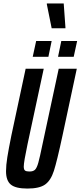

<svg xmlns="http://www.w3.org/2000/svg" viewBox="-20 -1087 468 1115"><path d="M15 -93Q15 -127 22.5 -174Q30 -221 46 -300L129 -688H234L140 -250Q118 -146 118 -120Q118 -102 125.5 -96.5Q133 -91 151 -91Q173 -91 183.5 -101.5Q194 -112 202.5 -142Q211 -172 227 -250L321 -688H426L343 -300Q311 -151 293 -95Q275 -39 242 -15.5Q209 8 139 8Q71 8 43 -15Q15 -38 15 -93ZM170 -757 190 -849H280L261 -757ZM317 -757 336 -849H428L408 -757ZM280 -923 252 -1062V-1067H350L360 -928V-923Z"/></svg>

Font: Saira Ultra Condensed
Style: Bold Italic
Weight: 700
Width: 1
Italic angle: -12°
Designer: Hector Gatti with collaboration of the Omnibus-Type team
Foundry: Omnibus-Type
Version: Version 1.001; ttfautohint (v1.8)